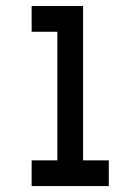

<svg xmlns="http://www.w3.org/2000/svg" viewBox="-20 -628 474 648"><path d="M173.6 -520.8H86.8V-607.6H260.4V-86.8H347.2V0H86.8V-86.8H173.6Z"/></svg>

Font: 8-bit Operator+
Style: Regular
Weight: 400
Designer: GrandChaos9000
Foundry: Grand Chaos Productions
Version: Version 1.2.0 - April 24, 2014